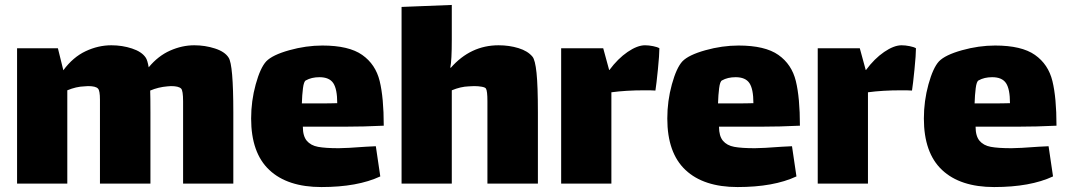

<svg xmlns="http://www.w3.org/2000/svg" viewBox="-20 -707 4313 776"><path d="M923 -253V35H720V-233V-297Q720 -341 712 -349Q702 -359 671 -359L657 -358Q620 -355 587 -341Q588 -316 588 -253V35H384V-233V-304Q384 -341 376 -349Q367 -359 336 -359L321 -358Q288 -357 252 -342V35H49V-512H214L236 -423Q275 -476 326 -500Q377 -524 430 -524Q474 -524 513.5 -511Q553 -498 569 -474Q576 -464 581 -435Q619 -481 667.5 -502.5Q716 -524 765 -524Q809 -524 849 -511Q889 -498 904 -474Q923 -446 923 -253Z M1459 -114Q1470 -114 1499 -116L1517 6Q1425 49 1279 49Q1142 49 1068.5 -20Q995 -89 995 -228Q995 -299 1013.5 -366Q1032 -433 1056 -459Q1081 -485 1149 -504Q1217 -523 1283 -523Q1390 -523 1444 -485Q1498 -447 1514.5 -379.5Q1531 -312 1531 -199Q1450 -195 1373 -195H1204Q1204 -157 1220 -138Q1236 -119 1265.5 -113.5Q1295 -108 1349 -108Q1379 -108 1459 -114ZM1200 -289H1262Q1318 -289 1343 -290Q1343 -347 1327 -371Q1311 -395 1271 -395Q1239 -395 1216 -382Q1208 -378 1204.5 -350.5Q1201 -323 1200 -289Z M2154 -253V35H1950V-251Q1950 -255 1950 -297.5Q1950 -340 1944 -349Q1941 -354 1927 -356.5Q1913 -359 1896 -359L1875 -358Q1842 -357 1806 -342V35H1603V-679L1806 -687V-548Q1806 -462 1800 -434L1802 -433Q1882 -524 1995 -524Q2038 -524 2075.5 -512.5Q2113 -501 2132 -478Q2143 -465 2148.5 -412.5Q2154 -360 2154 -253Z M2645 -512Q2645 -486 2639 -426Q2633 -366 2629 -341Q2617 -342 2585 -342Q2510 -342 2451 -334V35H2248V-512H2418L2442 -424H2443Q2477 -470 2516.5 -497Q2556 -524 2587 -524Q2602 -524 2619.5 -520.5Q2637 -517 2645 -512Z M3141 -114Q3152 -114 3181 -116L3199 6Q3107 49 2961 49Q2824 49 2750.5 -20Q2677 -89 2677 -228Q2677 -299 2695.5 -366Q2714 -433 2738 -459Q2763 -485 2831 -504Q2899 -523 2965 -523Q3072 -523 3126 -485Q3180 -447 3196.5 -379.5Q3213 -312 3213 -199Q3132 -195 3055 -195H2886Q2886 -157 2902 -138Q2918 -119 2947.5 -113.5Q2977 -108 3031 -108Q3061 -108 3141 -114ZM2882 -289H2944Q3000 -289 3025 -290Q3025 -347 3009 -371Q2993 -395 2953 -395Q2921 -395 2898 -382Q2890 -378 2886.5 -350.5Q2883 -323 2882 -289Z M3682 -512Q3682 -486 3676 -426Q3670 -366 3666 -341Q3654 -342 3622 -342Q3547 -342 3488 -334V35H3285V-512H3455L3479 -424H3480Q3514 -470 3553.5 -497Q3593 -524 3624 -524Q3639 -524 3656.5 -520.5Q3674 -517 3682 -512Z M4178 -114Q4189 -114 4218 -116L4236 6Q4144 49 3998 49Q3861 49 3787.5 -20Q3714 -89 3714 -228Q3714 -299 3732.5 -366Q3751 -433 3775 -459Q3800 -485 3868 -504Q3936 -523 4002 -523Q4109 -523 4163 -485Q4217 -447 4233.5 -379.5Q4250 -312 4250 -199Q4169 -195 4092 -195H3923Q3923 -157 3939 -138Q3955 -119 3984.5 -113.5Q4014 -108 4068 -108Q4098 -108 4178 -114ZM3919 -289H3981Q4037 -289 4062 -290Q4062 -347 4046 -371Q4030 -395 3990 -395Q3958 -395 3935 -382Q3927 -378 3923.5 -350.5Q3920 -323 3919 -289Z"/></svg>

Font: Lalezar
Style: Bold
Weight: 700
Designer: Borna Izadpanah
Foundry: Borna Izadpanah
Version: Version 1.003;January 24, 2021;FontCreator 13.0.0.2683 64-bi